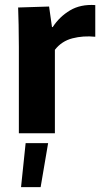

<svg xmlns="http://www.w3.org/2000/svg" viewBox="-20 -551 433 794"><path d="M58 0V-357Q58 -410 57 -448Q56 -486 55 -520L183 -524L195 -439H198Q226 -482 269.5 -508Q313 -534 374 -530V-399Q324 -404 279.5 -392.5Q235 -381 207 -345V0ZM86 41H179L148 223H67Z"/></svg>

Font: Murecho SemiBold
Style: Regular
Weight: 600
Designer: Neil Summerour
Foundry: Positype
Version: Version 1.010; ttfautohint (v1.8.3)